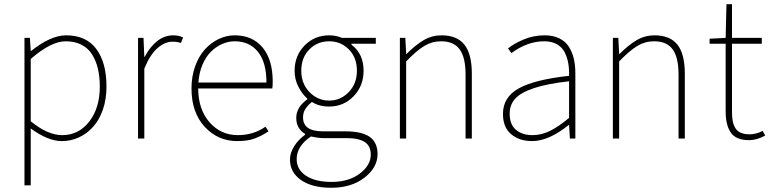

<svg xmlns="http://www.w3.org/2000/svg" viewBox="-20 -658 3663 912"><path d="M96.2 222.2V-478H122.1L126 -416H127.9Q221.2 -490.2 293.9 -490.2Q389.2 -490.2 437.5 -425.3Q485.8 -360.4 485.8 -246.1Q485.8 -187 468.8 -137.7Q451.7 -88.4 422.6 -55.9Q393.6 -23.4 355.2 -5.6Q316.9 12.2 273.9 12.2Q207.5 12.2 126 -47.9V222.2ZM275.9 -16.1Q354 -16.1 404.1 -80.8Q454.1 -145.5 454.1 -246.1Q454.1 -293.5 445.1 -331.5Q436 -369.6 417.5 -399.4Q398.9 -429.2 366.9 -445.6Q335 -461.9 292 -461.9Q222.2 -461.9 126 -377.9V-82Q206.1 -16.1 275.9 -16.1Z M635.7 0V-478H661.6L665.5 -388.2H667.5Q691.4 -434.6 726.1 -462.4Q760.7 -490.2 803.7 -490.2Q828.6 -490.2 849.6 -480L839.4 -454.1Q820.8 -460 799.3 -460Q763.2 -460 727.8 -429.2Q692.4 -398.4 665.5 -332V0Z M1095.2 -461.9Q1064.9 -461.9 1036.1 -449.5Q1007.3 -437 982.9 -413.3Q958.5 -389.6 942.1 -351.6Q925.8 -313.5 922.4 -266.1H1245.6Q1245.6 -362.3 1205.1 -412.1Q1164.6 -461.9 1095.2 -461.9ZM1107.4 12.2Q1014.6 12.2 952.1 -55.9Q889.6 -124 889.6 -237.8Q889.6 -294.4 906.7 -342.5Q923.8 -390.6 952.6 -422.6Q981.4 -454.6 1018.3 -472.4Q1055.2 -490.2 1095.2 -490.2Q1178.7 -490.2 1227.1 -432.6Q1275.4 -375 1275.4 -270Q1275.4 -250 1273.4 -237.8H921.4Q921.9 -138.2 975.3 -77.1Q1028.8 -16.1 1109.4 -16.1Q1184.1 -16.1 1241.2 -56.2L1255.4 -34.2Q1221.7 -11.7 1188.7 0.2Q1155.8 12.2 1107.4 12.2Z M1553.2 233.9Q1462.4 233.9 1409.9 197.3Q1357.4 160.6 1357.4 100.1Q1357.4 68.8 1376.7 37.6Q1396 6.3 1429.2 -18.1V-22Q1387.2 -46.9 1387.2 -98.1Q1387.2 -148.9 1439.5 -186V-189.9Q1414.6 -211.9 1397 -246.6Q1379.4 -281.2 1379.4 -321.8Q1379.4 -393.6 1426.8 -441.9Q1474.1 -490.2 1543.5 -490.2Q1575.7 -490.2 1605 -478H1765.1V-450.2H1649.4V-445.8Q1707 -402.8 1707 -321.8Q1707 -250 1659.7 -200.9Q1612.3 -151.9 1543.5 -151.9Q1495.6 -151.9 1461.4 -173.8Q1441.9 -157.7 1430.7 -140.6Q1419.4 -123.5 1419.4 -100.1Q1419.4 -34.2 1513.2 -34.2H1619.1Q1698.7 -34.2 1736.1 -7.8Q1773.4 18.6 1773.4 74.2Q1773.4 137.2 1711.7 185.5Q1649.9 233.9 1553.2 233.9ZM1675.3 -321.8Q1675.3 -384.8 1637.2 -423.3Q1599.1 -461.9 1543.5 -461.9Q1487.8 -461.9 1449.5 -423.3Q1411.1 -384.8 1411.1 -321.8Q1411.1 -260.3 1450.4 -220.2Q1489.7 -180.2 1543.5 -180.2Q1597.2 -180.2 1636.2 -220.2Q1675.3 -260.3 1675.3 -321.8ZM1555.2 206.1Q1636.7 206.1 1689 166.5Q1741.2 127 1741.2 76.2Q1741.2 35.2 1712.4 16.6Q1683.6 -2 1625 -2H1515.1Q1491.7 -2 1457 -9.8Q1389.2 36.1 1389.2 98.1Q1389.2 147 1433.1 176.5Q1477.1 206.1 1555.2 206.1Z M1879.4 0V-478H1905.3L1909.2 -401.9H1911.1Q1954.1 -444.8 1992.9 -467.5Q2031.7 -490.2 2077.1 -490.2Q2150.9 -490.2 2186 -445.8Q2221.2 -401.4 2221.2 -308.1V0H2191.4V-304.2Q2191.4 -384.8 2163.6 -423.3Q2135.7 -461.9 2075.2 -461.9Q2032.2 -461.9 1995.4 -439.7Q1958.5 -417.5 1909.2 -366.2V0Z M2507.3 12.2Q2447.3 12.2 2408.2 -20.3Q2369.1 -52.7 2369.1 -117.2Q2369.1 -196.3 2443.8 -238Q2518.6 -279.8 2683.1 -297.9Q2684.1 -330.1 2679.4 -356.9Q2674.8 -383.8 2662.6 -408.7Q2650.4 -433.6 2625.5 -447.8Q2600.6 -461.9 2564.9 -461.9Q2485.4 -461.9 2409.2 -405.8L2393.1 -428.2Q2422.4 -451.7 2468.5 -470.9Q2514.6 -490.2 2566.9 -490.2Q2607.4 -490.2 2636.7 -475.8Q2666 -461.4 2682.1 -435.8Q2698.2 -410.2 2705.6 -379.2Q2712.9 -348.1 2712.9 -310.1V0H2687L2683.1 -64H2681.2Q2586.4 12.2 2507.3 12.2ZM2509.3 -16.1Q2551.3 -16.1 2592.3 -36.1Q2633.3 -56.2 2683.1 -98.1V-272Q2579.1 -260.3 2516.6 -239.5Q2454.1 -218.8 2427.5 -189.5Q2400.9 -160.2 2400.9 -118.2Q2400.9 -65.9 2431.2 -41Q2461.4 -16.1 2509.3 -16.1Z M2891.1 0V-478H2917L2920.9 -401.9H2922.9Q2965.8 -444.8 3004.6 -467.5Q3043.5 -490.2 3088.9 -490.2Q3162.6 -490.2 3197.8 -445.8Q3232.9 -401.4 3232.9 -308.1V0H3203.1V-304.2Q3203.1 -384.8 3175.3 -423.3Q3147.5 -461.9 3086.9 -461.9Q3043.9 -461.9 3007.1 -439.7Q2970.2 -417.5 2920.9 -366.2V0Z M3538.6 7.8Q3476.6 7.8 3451.7 -27.6Q3426.8 -63 3426.8 -129.9V-450.2H3350.6V-474.1L3426.8 -478L3430.7 -638.2H3457V-478H3598.6V-450.2H3457V-126Q3457 -100.6 3460.4 -82.8Q3463.9 -64.9 3472.7 -50Q3481.4 -35.2 3498.5 -27.6Q3515.6 -20 3541 -20Q3571.3 -20 3603 -36.1L3614.7 -14.2Q3574.7 7.8 3538.6 7.8Z"/></svg>

Font: Source Sans 3 ExtraLight
Style: Regular
Weight: 200
Designer: Paul D. Hunt
Foundry: Adobe
Version: Version 3.052;hotconv 1.1.0;makeotfexe 2.6.0